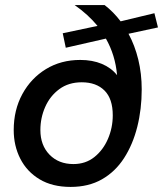

<svg xmlns="http://www.w3.org/2000/svg" viewBox="-20 -726 642 756"><path d="M258 10Q186 10 136 -20Q86 -50 60 -101Q34 -152 34 -214Q34 -293 68 -355.5Q102 -418 161 -454Q220 -490 296 -490Q344 -490 381 -474.5Q418 -459 441 -430Q434 -509 397 -574L239 -538L227 -595L364 -624Q327 -669 274 -706H392Q427 -679 455 -642L588 -674L602 -618L486 -593Q511 -547 524.5 -491.5Q538 -436 538 -374Q538 -296 520.5 -226.5Q503 -157 468.5 -103.5Q434 -50 381.5 -20Q329 10 258 10ZM269 -80Q317 -80 351.5 -107.5Q386 -135 405 -179Q424 -223 424 -272Q424 -337 391.5 -369.5Q359 -402 302 -402Q250 -402 213.5 -375Q177 -348 158 -305Q139 -262 139 -214Q139 -154 175 -117Q211 -80 269 -80Z"/></svg>

Font: Prodigy Sans Medium
Style: Italic
Weight: 500
Italic angle: -13°
Designer: Wei Huang
Foundry: Wei Huang
Version: Version 1.003; ttfautohint (v1.8.3)